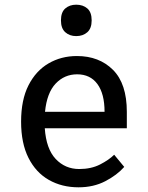

<svg xmlns="http://www.w3.org/2000/svg" viewBox="-20 -784 631 819"><path d="M315 15Q244 15 188.5 -16.5Q133 -48 101.5 -110.5Q70 -173 70 -265Q70 -358 101.5 -420Q133 -482 187 -513.5Q241 -545 308 -545Q403 -545 462 -486Q521 -427 521 -307V-237H171Q177 -149 217.5 -106Q258 -63 318 -63Q369 -63 407 -82.5Q445 -102 467 -124L510 -72Q479 -37 429 -11Q379 15 315 15ZM172 -307H426Q426 -384 395.5 -425.5Q365 -467 309 -467Q255 -467 217.5 -427.5Q180 -388 172 -307ZM305 -630Q277 -630 258.5 -646.5Q240 -663 240 -697Q240 -732 258.5 -748Q277 -764 305 -764Q334 -764 352.5 -748Q371 -732 371 -697Q371 -663 352.5 -646.5Q334 -630 305 -630Z"/></svg>

Font: Orienta
Style: Regular
Weight: 400
Designer: Eduardo Rodriguez Tunni
Foundry: Eduardo Rodriguez Tunni
Version: Version 1.002; ttfautohint (v1.8.4.7-5d5b);gftools[0.9.23]